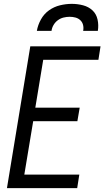

<svg xmlns="http://www.w3.org/2000/svg" viewBox="-20 -975 541 995"><path d="M16 0 137 -735H501L490 -665H204L163 -417H393L381 -347H152L106 -70H391L380 0ZM171 -815Q176 -845 192 -874Q208 -903 234 -921.5Q260 -940 291 -947.5Q322 -955 352 -955Q382 -955 410.5 -947.5Q439 -940 459 -921.5Q479 -903 485.5 -874Q492 -845 487 -815H411Q414 -831 410.5 -845.5Q407 -860 396.5 -870Q386 -880 371.5 -884Q357 -888 341 -888Q325 -888 309 -884Q293 -880 279.5 -870Q266 -860 257.5 -845.5Q249 -831 247 -815Z"/></svg>

Font: Iosevka SS04 Oblique
Style: Regular
Weight: 400
Italic angle: -9°
Monospace: yes
Designer: Belleve Invis
Foundry: Belleve Invis
Version: Version 19.0.0; ttfautohint (v1.8.4)